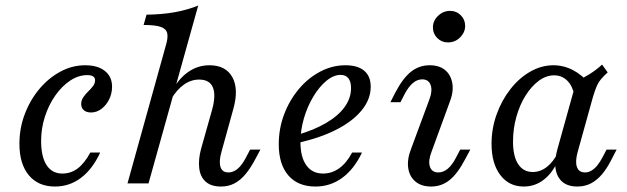

<svg xmlns="http://www.w3.org/2000/svg" viewBox="-20 -661 2259 692"><path d="M178.2 11.3Q117.7 11.3 83.9 -29.4Q50 -70.2 50 -142.7Q50 -199.2 69.4 -250Q88.7 -300.8 121.8 -340.3Q154.8 -379.8 197.6 -402.8Q240.3 -425.8 287.1 -425.8Q332.3 -425.8 358.1 -405.2Q383.9 -384.7 383.9 -348.4Q383.9 -324.2 373.4 -302.8Q362.9 -281.5 345.6 -268.5Q328.2 -255.6 308.1 -255.6Q291.9 -255.6 282.3 -263.7Q272.6 -271.8 272.6 -286.3Q272.6 -299.2 280.2 -310.5Q287.9 -321.8 298 -331.5Q308.1 -341.1 315.3 -350.8Q322.6 -360.5 322.6 -371.8Q322.6 -390.3 294.4 -390.3Q262.9 -390.3 233.1 -370.6Q203.2 -350.8 179.4 -316.9Q155.6 -283.1 141.9 -240.7Q128.2 -198.4 128.2 -153.2Q128.2 -96 148 -65.7Q167.7 -35.5 204.8 -35.5Q235.5 -35.5 260.1 -54Q284.7 -72.6 305.6 -111.3H341.1Q313.7 -51.6 272.2 -20.2Q230.6 11.3 178.2 11.3Z M439.5 0 577.4 -496Q586.3 -525 582.7 -541.1Q579 -557.3 559.3 -564.1Q539.5 -571 497.6 -571L508.1 -608.1Q566.1 -608.9 611.7 -617.3Q657.3 -625.8 694.4 -641.1L515.3 0ZM776.6 11.3Q740.3 11.3 721 -6.5Q701.6 -24.2 698 -55.2Q694.4 -86.3 704.8 -125L744.4 -265.3Q758.9 -317.7 747.2 -346Q735.5 -374.2 697.6 -374.2Q668.5 -374.2 642.7 -356Q616.9 -337.9 596 -302.4V-326.6Q622.6 -376.6 657.7 -401.2Q692.7 -425.8 734.7 -425.8Q793.5 -425.8 817.3 -383.1Q841.1 -340.3 821 -268.5L778.2 -113.7Q768.5 -79.8 774.6 -59.7Q780.6 -39.5 803.2 -39.5Q821 -39.5 836.7 -52.8Q852.4 -66.1 866.1 -92.7L881.5 -121.8H918.5L900 -87.1Q883.9 -56.5 865.7 -34.3Q847.6 -12.1 825.8 -0.4Q804 11.3 776.6 11.3Z M1116.9 11.3Q1054 11.3 1019.4 -28.6Q984.7 -68.5 984.7 -141.1Q984.7 -197.6 1004 -248.8Q1023.4 -300 1056.9 -339.9Q1090.3 -379.8 1133.9 -402.8Q1177.4 -425.8 1225 -425.8Q1269.4 -425.8 1292.7 -406Q1316.1 -386.3 1316.1 -348.4Q1316.1 -303.2 1283.5 -263.3Q1250.8 -223.4 1191.1 -193.1Q1131.5 -162.9 1049.2 -145.2V-174.2Q1111.3 -191.9 1155.2 -217.7Q1199.2 -243.5 1222.2 -275.4Q1245.2 -307.3 1245.2 -343.5Q1245.2 -366.9 1235.5 -379Q1225.8 -391.1 1208.1 -391.1Q1182.3 -391.1 1156.5 -369.8Q1130.6 -348.4 1109.3 -312.9Q1087.9 -277.4 1075.4 -234.7Q1062.9 -191.9 1062.9 -149.2Q1062.9 -94.4 1084.3 -64.9Q1105.6 -35.5 1144.4 -35.5Q1175.8 -35.5 1202.4 -54.4Q1229 -73.4 1249.2 -111.3H1284.7Q1256.5 -51.6 1213.7 -20.2Q1171 11.3 1116.9 11.3Z M1533.9 11.3Q1498.4 11.3 1477 -6.9Q1455.6 -25 1451.2 -56Q1446.8 -87.1 1462.1 -125.8L1526.6 -300Q1539.5 -333.1 1532.3 -354Q1525 -375 1501.6 -375Q1483.9 -375 1468.1 -361.7Q1452.4 -348.4 1438.7 -322.6L1423.4 -292.7H1387.1L1404.8 -327.4Q1432.3 -379.8 1461.7 -402.8Q1491.1 -425.8 1528.2 -425.8Q1563.7 -425.8 1584.7 -408.1Q1605.6 -390.3 1610.5 -359.3Q1615.3 -328.2 1599.2 -288.7L1535.5 -114.5Q1522.6 -81.5 1529.4 -60.5Q1536.3 -39.5 1559.7 -39.5Q1596 -39.5 1623.4 -92.7L1638.7 -121.8H1675L1656.5 -87.1Q1629 -34.7 1600 -11.7Q1571 11.3 1533.9 11.3ZM1594.4 -508.1Q1571.8 -508.1 1556 -523.8Q1540.3 -539.5 1540.3 -562.1Q1540.3 -586.3 1558.9 -604Q1577.4 -621.8 1602.4 -621.8Q1625 -621.8 1640.7 -606Q1656.5 -590.3 1656.5 -567.7Q1656.5 -544.4 1638.3 -526.2Q1620.2 -508.1 1594.4 -508.1Z M1867.7 11.3Q1814.5 11.3 1783.1 -30.2Q1751.6 -71.8 1751.6 -142.7Q1751.6 -197.6 1769.8 -248.4Q1787.9 -299.2 1819.4 -339.5Q1850.8 -379.8 1891.1 -402.8Q1931.5 -425.8 1974.2 -425.8Q2011.3 -425.8 2044.8 -408.5Q2078.2 -391.1 2105.6 -358.1L2050.8 -316.1Q2043.5 -351.6 2024.2 -370.6Q2004.8 -389.5 1977.4 -389.5Q1948.4 -389.5 1921.8 -369.8Q1895.2 -350 1874.2 -316.5Q1853.2 -283.1 1841.1 -239.9Q1829 -196.8 1829 -150.8Q1829 -97.6 1847.6 -69.4Q1866.1 -41.1 1900 -41.1Q1927.4 -41.1 1950.8 -59.3Q1974.2 -77.4 1991.9 -112.1V-83.9Q1971.8 -37.9 1939.9 -13.3Q1908.1 11.3 1867.7 11.3ZM2060.5 11.3Q2010.5 11.3 1991.1 -25.4Q1971.8 -62.1 1989.5 -125L2057.3 -368.5Q2081.5 -379 2105.2 -394Q2129 -408.9 2150 -428.2L2170.2 -400Q2155.6 -387.1 2146 -375.4Q2136.3 -363.7 2130.2 -349.2Q2124.2 -334.7 2117.7 -313.7L2062.1 -113.7Q2052.4 -79 2059.3 -59.3Q2066.1 -39.5 2088.7 -39.5Q2101.6 -39.5 2112.9 -46.8Q2124.2 -54 2133.5 -65.7Q2142.7 -77.4 2150.8 -92.7L2166.1 -121.8H2202.4L2180.6 -79.8Q2166.9 -53.2 2149.6 -32.7Q2132.3 -12.1 2110.5 -0.4Q2088.7 11.3 2060.5 11.3Z"/></svg>

Font: Playfair 9pt
Style: Italic
Weight: 400
Italic angle: -15.6°
Designer: Claus Eggers Sørensen
Foundry: Claus Eggers Sørensen
Version: Version 2.001;gftools[0.9.30]